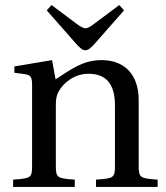

<svg xmlns="http://www.w3.org/2000/svg" viewBox="-20 -740 659 760"><path d="M165 -699 282 -566C295 -552 306 -541 318 -541C330 -541 342 -553 354 -566L471 -699L452 -720L349 -643C338 -635 327 -628 318 -628C310 -628 298 -635 287 -643L184 -720ZM32 0H276V-29C205 -34 201 -36 201 -87V-321C201 -346 203 -360 211 -376C232 -415 277 -448 330 -448C398 -448 435 -410 435 -323V-87C435 -36 432 -34 360 -29V0H604V-29C533 -34 529 -36 529 -87V-343C529 -444 474 -502 382 -502C308 -502 262 -466 200 -426L186 -502L37 -477V-452L75 -447C101 -443 107 -438 107 -402V-87C107 -36 104 -34 32 -29Z"/></svg>

Font: Lingua Franca
Style: Regular
Weight: 400
Version: Version 1.19